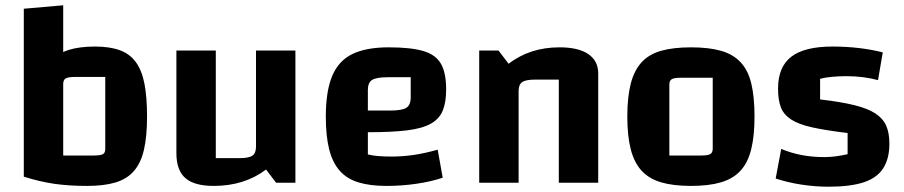

<svg xmlns="http://www.w3.org/2000/svg" viewBox="-20 -691 3419 726"><path d="M339 -515Q394 -515 432 -501.5Q470 -488 493 -457Q516 -426 526 -375.5Q536 -325 536 -250Q536 -176 524.5 -125.5Q513 -75 486.5 -44.5Q460 -14 416.5 -1Q373 12 310 12Q258 12 223 -1Q188 -14 168 -43.5Q148 -73 139 -124Q130 -175 130 -250Q130 -326 140.5 -377Q151 -428 174.5 -458.5Q198 -489 239 -502Q280 -515 339 -515ZM378 -400H262Q238 -400 228.5 -394.5Q219 -389 219 -373V-103H335Q360 -103 369 -108Q378 -113 378 -127ZM70 -658 219 -671V-117V-73L310 12Q240 12 185 4Q130 -4 70 -23Z M1097 -500V0H1024L986 -50Q945 -19 895.5 -3.5Q846 12 788 12Q715 12 681 -17.5Q647 -47 647 -112V-500H796V-93H885Q921 -93 934.5 -102.5Q948 -112 948 -136V-500Z M1441 12Q1379 12 1335 -1.5Q1291 -15 1264 -46Q1237 -77 1224.5 -127Q1212 -177 1212 -250Q1212 -346 1236 -403.5Q1260 -461 1312 -486.5Q1364 -512 1450 -512Q1534 -512 1581 -498Q1628 -484 1647.5 -449.5Q1667 -415 1667 -353Q1667 -304 1654 -272.5Q1641 -241 1608.5 -223Q1576 -205 1518.5 -198Q1461 -191 1371 -191H1341V-273H1456Q1500 -273 1516.5 -283.5Q1533 -294 1533 -323V-399H1447Q1404 -399 1387.5 -389Q1371 -379 1371 -351V-107Q1402 -99 1460 -99Q1502 -99 1543.5 -105Q1585 -111 1635 -125L1654 -19Q1609 -4 1554 4Q1499 12 1441 12Z M1792 0V-500H1865L1903 -450Q1944 -481 1991.5 -496.5Q2039 -512 2096 -512Q2167 -512 2204.5 -486.5Q2242 -461 2242 -413V0H2093V-390H2004Q1968 -390 1954.5 -380.5Q1941 -371 1941 -347V0Z M2593 12Q2526 12 2480 -1.5Q2434 -15 2406 -45.5Q2378 -76 2365 -126.5Q2352 -177 2352 -250Q2352 -324 2365 -374.5Q2378 -425 2406 -455.5Q2434 -486 2480 -499Q2526 -512 2593 -512Q2660 -512 2706 -499Q2752 -486 2780.5 -455.5Q2809 -425 2821 -374.5Q2833 -324 2833 -250Q2833 -177 2820.5 -126.5Q2808 -76 2780 -45.5Q2752 -15 2706 -1.5Q2660 12 2593 12ZM2511 -103H2632Q2657 -103 2666 -108.5Q2675 -114 2675 -129V-397H2554Q2529 -397 2520 -391.5Q2511 -386 2511 -371Z M2922 -356Q2922 -438 2972 -476.5Q3022 -515 3128 -515Q3179 -515 3226.5 -509.5Q3274 -504 3318 -493L3300 -388Q3275 -395 3244 -399Q3213 -403 3180 -403Q3153 -403 3126 -400.5Q3099 -398 3081 -393V-315Q3159 -306 3210 -293.5Q3261 -281 3290 -262Q3319 -243 3331 -215.5Q3343 -188 3343 -148Q3343 -91 3319.5 -54.5Q3296 -18 3245.5 -1.5Q3195 15 3113 15Q3062 15 3010 7Q2958 -1 2913 -16L2934 -128Q3007 -97 3096 -97Q3117 -97 3137.5 -99.5Q3158 -102 3185 -108V-188Q3102 -198 3050.5 -209.5Q2999 -221 2971 -239.5Q2943 -258 2932.5 -285.5Q2922 -313 2922 -356Z"/></svg>

Font: Changa SemiBold
Style: Regular
Weight: 600
Designer: Eduardo Rodriguez Tunni
Foundry: Eduardo Rodriguez Tunni
Version: Version 3.002; ttfautohint (v1.8.2)